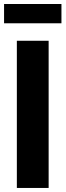

<svg xmlns="http://www.w3.org/2000/svg" viewBox="-31 -929 324 949"><path d="M209.4 0H52.3V-727.5H209.4ZM272.7 -813.9H-10.9V-909.2H272.7Z"/></svg>

Font: Intratopia Thin
Style: Regular
Weight: 100
Designer: Rasmus Andersson
Foundry: rsms
Version: Version 3.000;Glyphs 3.2.3 (3260)